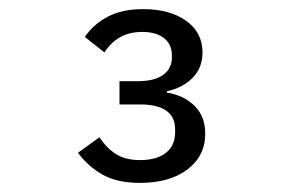

<svg xmlns="http://www.w3.org/2000/svg" viewBox="-20 -724 640 421"><path d="M282 -546Q319 -546 338 -560Q357 -574 357 -598V-602Q357 -627 339.5 -640.5Q322 -654 292 -654Q264 -654 243.5 -642.5Q223 -631 209 -609L166 -643Q185 -671 216.5 -687.5Q248 -704 294 -704Q352 -704 388 -678.5Q424 -653 424 -609Q424 -575 402 -553Q380 -531 346 -524V-521Q383 -515 406.5 -492Q430 -469 430 -431Q430 -382 391 -352.5Q352 -323 287 -323Q237 -323 205 -341Q173 -359 151 -389L198 -423Q214 -399 234.5 -386Q255 -373 287 -373Q324 -373 344 -389Q364 -405 364 -434V-440Q364 -495 287 -495H242V-546Z"/></svg>

Font: iA Writer Mono V
Style: Regular
Weight: 400
Designer: Mike Abbink, Paul van der Laan, Pieter van Rosmalen
Foundry: Bold Monday
Version: Version 2.000